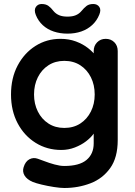

<svg xmlns="http://www.w3.org/2000/svg" viewBox="-20 -739 673 959"><path d="M282 -545Q324 -545 359 -532Q394 -519 419.5 -499Q445 -479 459.5 -458.5Q474 -438 474 -424L448 -411V-484Q448 -510 465 -527.5Q482 -545 508 -545Q534 -545 551 -528Q568 -511 568 -484V-39Q568 48 530.5 100.5Q493 153 432 176.5Q371 200 301 200Q281 200 249 195Q217 190 188 183Q159 176 144 170Q114 157 102.5 137.5Q91 118 98 96Q107 67 127 56.5Q147 46 169 54Q179 57 202 66Q225 75 252.5 82.5Q280 90 301 90Q376 90 412 60Q448 30 448 -23V-110L460 -101Q460 -88 446.5 -69.5Q433 -51 409.5 -33Q386 -15 354 -2.5Q322 10 286 10Q215 10 158 -25.5Q101 -61 68 -123.5Q35 -186 35 -267Q35 -349 68 -411.5Q101 -474 157 -509.5Q213 -545 282 -545ZM301 -435Q256 -435 222 -413Q188 -391 169 -353Q150 -315 150 -267Q150 -220 169 -182Q188 -144 222 -122Q256 -100 301 -100Q347 -100 381 -122Q415 -144 434 -182Q453 -220 453 -267Q453 -315 434 -353Q415 -391 381 -413Q347 -435 301 -435ZM317 -571Q280 -571 248.5 -581.5Q217 -592 194 -613Q171 -634 159 -664Q149 -689 159 -704Q169 -719 188 -719Q209 -719 222 -709.5Q235 -700 248 -683Q259 -670 275.5 -663Q292 -656 317 -656Q342 -656 358.5 -663Q375 -670 386 -683Q400 -700 412.5 -709.5Q425 -719 446 -719Q466 -719 476 -704.5Q486 -690 476 -666Q464 -636 441 -614.5Q418 -593 386.5 -582Q355 -571 317 -571Z"/></svg>

Font: Quicksand Light
Style: Bold
Weight: 700
Version: Version 3.004